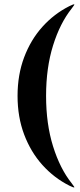

<svg xmlns="http://www.w3.org/2000/svg" viewBox="-20 -743 364 875"><path d="M60 -306Q60 -402 90 -481.8Q120 -561.5 173.2 -620.8Q226.5 -680 296 -715Q316.5 -725 318.5 -723Q319.5 -722 317.2 -718.8Q315 -715.5 306.5 -704Q253.5 -637.5 221.8 -535.8Q190 -434 190 -306Q190 -178 221.8 -76.2Q253.5 25.5 306.5 92Q315 103.5 317.2 106.8Q319.5 110 318.5 111Q316.5 113 296 103Q226.5 68 173.2 8.8Q120 -50.5 90 -130.2Q60 -210 60 -306Z"/></svg>

Font: Fraunces 144pt
Style: Bold
Weight: 700
Version: Version 1.000;[b76b70a41]